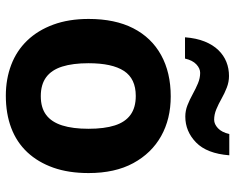

<svg xmlns="http://www.w3.org/2000/svg" viewBox="-94 -703 807 659"><g transform="rotate(90 309.5 -373.5)"><path d="M574 -274Q574 -205.6 555.5 -153.1Q536.9 -100.5 502.5 -63.7Q468 -27 419 -8.5Q370 10 308.4 10Q251.2 10 202.6 -8.5Q154 -27 119 -63.5Q84 -100 64.5 -153Q45 -206 45 -274.2Q45 -364.7 77 -427.3Q109.1 -489.9 168.9 -522.9Q228.7 -556 311 -556Q388.4 -556 447.2 -523Q506 -490 540 -427.3Q574 -364.7 574 -274ZM197 -273.8Q197 -220 208.5 -183.5Q220 -147 245 -128.5Q270 -110 310 -110Q350 -110 374.5 -128.5Q399 -147 410.5 -183.5Q422 -220 422 -273.6Q422 -328 410.5 -364Q399 -400 374 -418Q349.1 -436 309.3 -436Q250 -436 223.5 -395.5Q197 -355 197 -273.8ZM108 -605Q111 -644 122.5 -672.5Q134 -701 152 -719.5Q170 -738 192.5 -747Q215 -756 241 -756Q261 -756 280.5 -748.5Q300 -741 318.5 -730.5Q337 -720 355 -712.5Q373 -705 391 -705Q406 -705 420 -718Q434 -731 440 -757H513Q507 -680 469 -643Q431 -606 380 -606Q360 -606 341 -613.5Q322 -621 303 -631.5Q284 -642 266 -649.5Q248 -657 230 -657Q215 -657 201 -644Q187 -631 181 -605Z"/></g></svg>

Font: Noto Sans Kannada
Style: Regular
Weight: 400
Designer: Jelle Bosma - Monotype Design Team
Foundry: Monotype Imaging Inc.
Version: Version 2.003